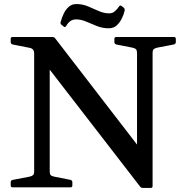

<svg xmlns="http://www.w3.org/2000/svg" viewBox="-20 -927 890 950"><path d="M757 -691Q745 -688 740 -683Q735 -678 735 -664V-6Q735 3 725 3H688Q678 3 673 -4L163 -664L226 -712V-80Q226 -67 230 -61.5Q234 -56 248 -53L329 -37Q338 -34 338 -25V-9Q338 0 328 0H42Q33 0 33 -10V-25Q33 -35 43 -37L127 -53Q139 -56 144 -61Q149 -66 149 -80V-661Q149 -675 143 -682Q137 -689 123 -691L42 -707Q33 -710 33 -719V-735Q33 -744 43 -744H239Q249 -744 254 -736L714 -139L658 -56V-664Q658 -677 653.5 -682.5Q649 -688 636 -691L555 -707Q546 -710 546 -719V-735Q546 -744 556 -744H841Q850 -744 850 -734V-719Q850 -709 840 -707ZM286 -803Q277 -809 280 -818Q286 -840 295.5 -860Q305 -880 320.5 -893.5Q336 -907 358 -907Q388 -907 415.5 -895.5Q443 -884 468.5 -872.5Q494 -861 520 -861Q536 -861 547.5 -870.5Q559 -880 569 -895Q574 -903 582 -897L591 -890Q598 -885 597 -875Q592 -853 581.5 -833Q571 -813 556 -800Q541 -787 518 -787Q488 -787 461 -797.5Q434 -808 408 -819.5Q382 -831 356 -831Q340 -831 328 -822.5Q316 -814 308 -799Q302 -790 296 -795Z"/></svg>

Font: Hahmlet Medium
Style: Regular
Weight: 500
Version: Version 1.002